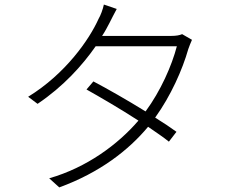

<svg xmlns="http://www.w3.org/2000/svg" viewBox="-20 -788 996 839"><path d="M775.9 -638.8C764.9 -633.9 750 -631 725.9 -631H426.1C439.3 -650.9 449.2 -670.1 458.1 -687.1C467 -704.2 479 -729 490.1 -748.9L433.9 -768.1C430 -748.2 419 -719.1 410.9 -706C370.7 -616.1 267 -465.9 103 -365.1L144.2 -334.2C257.1 -410.2 340.2 -502.8 398.1 -585.9H752.8C730.8 -501.1 682.2 -391 616.1 -301.1C535.2 -351.2 445.3 -402.3 388.1 -432.2L358 -397C413 -366.1 505 -312.9 584.9 -261C495.7 -157 359 -55.8 195 -8.9L239 30.9C416.9 -34.1 542.3 -132.1 627.1 -234C663 -209.2 696 -187.1 718 -169L751.1 -212C728 -229 695 -251.1 658 -274.1C726.9 -370 777 -483 802.9 -573.9C805.8 -582.7 813.9 -603 818.9 -614Z"/></svg>

Font: Karasuma Gothic
Style: Light
Weight: 300
Designer: Rasmus Andersson / Ryoko Nishizuka
Foundry: rsms
Version: Version 1.00